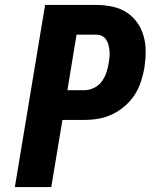

<svg xmlns="http://www.w3.org/2000/svg" viewBox="-20 -755 640 775"><path d="M40 0 162 -735H369Q401 -735 432.5 -728.5Q464 -722 489.5 -706Q515 -690 533 -665Q551 -640 559.5 -610Q568 -580 568 -547.5Q568 -515 563 -482Q558 -454 549 -426Q540 -398 524 -373Q508 -348 484.5 -327.5Q461 -307 434 -294Q407 -281 378.5 -276Q350 -271 322 -271H232L187 0ZM252 -391H322Q341 -391 360 -400.5Q379 -410 391 -426.5Q403 -443 409.5 -462.5Q416 -482 419 -501Q421 -513 422 -525.5Q423 -538 422 -550Q421 -562 418 -573.5Q415 -585 408.5 -595Q402 -605 391.5 -610Q381 -615 369 -615H289Z"/></svg>

Font: Iosevka Curly HvExObl
Style: Regular
Weight: 900
Width: 7
Italic angle: -9°
Monospace: yes
Designer: Belleve Invis
Foundry: Belleve Invis
Version: Version 11.1.0; ttfautohint (v1.8.3)